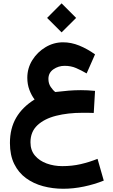

<svg xmlns="http://www.w3.org/2000/svg" viewBox="-20 -803 683 1160"><path d="M352.1 -782.7 439.9 -694.8 352.1 -607.4 264.6 -694.8ZM554.2 -253.9 546.4 -120.6Q525.4 -121.6 510 -121.6Q494.6 -121.6 479 -121.6Q390.1 -121.6 318.8 -103.5Q247.6 -85.4 205.8 -46.1Q164.1 -6.8 164.1 56.6Q164.1 105 191.2 137Q218.3 168.9 262.2 184.8Q306.2 200.7 356.4 200.7Q415.5 200.7 467.3 188.7Q519 176.8 569.3 156.7L606.9 288.1Q550.3 311 486.8 324.2Q423.3 337.4 362.3 337.4Q298.3 337.4 240.2 321.8Q182.1 306.2 137 273.2Q91.8 240.2 65.9 187.5Q40 134.8 40 61Q40 -26.9 77.6 -91.6Q115.2 -156.2 189 -202.1Q170.4 -226.1 157.7 -259.8Q145 -293.5 145 -333Q145 -391.1 175.3 -439.7Q205.6 -488.3 254.9 -517.8Q304.2 -547.4 360.8 -547.4Q410.2 -547.4 458.5 -527.8Q506.8 -508.3 554.2 -474.6L503.4 -359.4Q470.7 -378.4 439.7 -391.8Q408.7 -405.3 370.1 -405.3Q333 -405.3 302.7 -384.3Q272.5 -363.3 272.5 -326.2Q272.5 -298.3 286.4 -277.8Q300.3 -257.3 314 -247.1Q358.9 -252.4 395.3 -255.4Q431.6 -258.3 468.8 -258.3Q489.3 -258.3 509.5 -257.3Q529.8 -256.3 554.2 -253.9Z"/></svg>

Font: Vazirmatn UI FD ExtraBold
Style: Regular
Weight: 800
Designer: Saber Rastikerdar
Foundry: Saber Rastikerdar
Version: Version 33.003